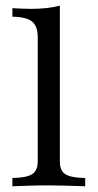

<svg xmlns="http://www.w3.org/2000/svg" viewBox="-20 -652 342 672"><path d="M23.4 0V-29Q72.6 -29.8 92.3 -42.3Q112.1 -54.8 112.1 -87.1V-522.6Q112.1 -559.7 92.7 -576.2Q73.4 -592.7 23.4 -593.5V-623.4Q39.5 -622.6 56.5 -621.8Q73.4 -621 90.3 -621Q118.5 -621 143.5 -623.8Q168.5 -626.6 189.5 -632.3V-87.1Q189.5 -54 209.3 -41.9Q229 -29.8 278.2 -29V0Q266.1 -0.8 245.2 -1.2Q224.2 -1.6 199.6 -2.4Q175 -3.2 150.8 -3.2Q114.5 -3.2 77.8 -2Q41.1 -0.8 23.4 0Z"/></svg>

Font: Playfair
Style: Regular
Weight: 400
Designer: Claus Eggers Sørensen
Foundry: Claus Eggers Sørensen
Version: Version 2.001;gftools[0.9.30]